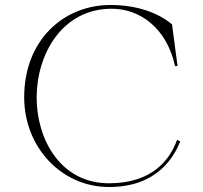

<svg xmlns="http://www.w3.org/2000/svg" viewBox="-20 -735 814 770"><path d="M423 -715C236 -715 77 -575 77 -345C77 -143 228 15 417 15C612 15 678 -107 703 -168L690 -174C661 -94 591 0 417 0C222 0 127 -177 127 -344C127 -517 229 -700 428 -700C539 -700 648 -625 682 -470H692L670 -637C618 -681 534 -715 423 -715Z"/></svg>

Font: Sprat Thin
Style: Regular
Weight: 100
Designer: Ethan Nakache
Foundry: Collletttivo
Version: Version 2.000;Glyphs 3.2 (3217)